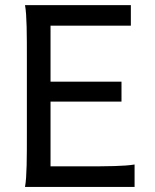

<svg xmlns="http://www.w3.org/2000/svg" viewBox="-20 -733 606 753"><path d="M178.2 -412.6V-632.3H493.2V-712.9H78.1C85.4 -673.8 85.4 -596.7 85.4 -500.5V-212.4C85.4 -116.2 85.4 -39.1 78.1 0H507.8V-87.9C468.8 -81.1 403.3 -80.6 307.1 -80.6H178.2V-334.5H456.5V-412.6Z"/></svg>

Font: Andika
Style: Regular
Weight: 400
Designer: Victor Gaultney, Annie Olsen, Julie Remington, Don Collingsworth, Eric Hays
Foundry: SIL International
Version: Version 1.000